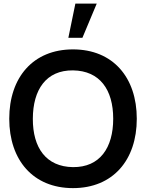

<svg xmlns="http://www.w3.org/2000/svg" viewBox="-20 -1002 790 1038"><path d="M349.5 -797.5 387.5 -982.5H503L425.5 -797.5ZM374.5 15C590.5 15 719.5 -136.5 719.5 -360C719.5 -583.5 590.5 -735 374.5 -735C159 -735 30 -583.5 30 -360C30 -136.5 159 15 374.5 15ZM374.5 -98.5C229.5 -100.5 157 -202.5 157.5 -360C158 -517.5 229.5 -623 374.5 -621.5C519.5 -619.5 592 -517.5 592 -360C592 -202.5 519.5 -97 374.5 -98.5Z"/></svg>

Font: Hauora
Style: Bold
Weight: 700
Designer: Wayne Shih
Foundry: WCYS
Version: Version 1.001;hotconv 1.0.109;makeotfexe 2.5.65596